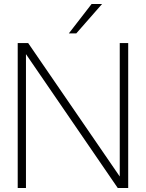

<svg xmlns="http://www.w3.org/2000/svg" viewBox="-20 -934 725 954"><path d="M565 0H617V-720H575V-57L120 -720H68V0H109V-665ZM322 -768H359L487 -914H435Z"/></svg>

Font: Aspekta 150
Style: Regular
Weight: 150
Designer: Ivo Dolenc
Version: Version 2.000